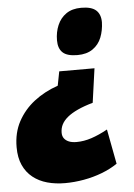

<svg xmlns="http://www.w3.org/2000/svg" viewBox="-80 -594 586 841"><g transform="rotate(-5 213.0 -173.5)"><path d="M344 -284 323 -134Q284 -123 256 -110Q228 -97 210.5 -82.5Q193 -68 184.5 -51.5Q176 -35 176 -15Q176 0 183.5 10Q191 20 204.5 25.5Q218 31 238 31Q270 31 303.5 20Q337 9 375 -12L404 141Q373 162 335 176.5Q297 191 255 198.5Q213 206 172 206Q130 206 94 196Q58 186 31 164.5Q4 143 -11 110Q-26 77 -26 31Q-26 -33 0.5 -82Q27 -131 72 -166Q117 -201 177 -222L189 -284ZM394 -482Q393 -446 381 -415.5Q369 -385 342.5 -366.5Q316 -348 275 -348Q230 -348 210.5 -366Q191 -384 191 -420Q191 -456 204 -486.5Q217 -517 243 -535Q269 -553 309 -553Q354 -553 374 -535Q394 -517 394 -482Z"/></g></svg>

Font: Georama ExtraCondensed Thin ExtraBold
Style: Italic
Weight: 800
Italic angle: -9°
Version: Version 1.001